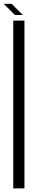

<svg xmlns="http://www.w3.org/2000/svg" viewBox="-41 -997 180 1024"><path d="M89.4 7.8H29.8V-887.2H89.4ZM80.6 -917H38.6L-21 -976.6H21Z"/></svg>

Font: Ignotum
Style: Regular
Weight: 400
Designer: GGBot
Version: 0.10